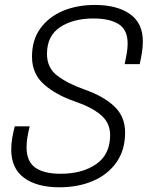

<svg xmlns="http://www.w3.org/2000/svg" viewBox="-20 -766 612 795"><path d="M226 9.5Q132.5 9.5 79.5 -29.8Q26.5 -69 26.5 -146.5Q26.5 -171 30.2 -192.5Q34 -214 41 -243H103Q96 -214 93 -194.8Q90 -175.5 90 -156Q90 -97.5 126 -72Q162 -46.5 231 -46.5Q320 -46.5 378 -86.2Q436 -126 436 -207Q436 -258 397 -290.5Q358 -323 290 -346Q211.5 -373 162 -416.8Q112.5 -460.5 112.5 -531.5Q112.5 -600.5 147 -648.2Q181.5 -696 240.2 -720.8Q299 -745.5 372.5 -745.5Q465 -745.5 518.2 -707.8Q571.5 -670 571.5 -595Q571.5 -573 568 -550.2Q564.5 -527.5 558.5 -500.5H496Q502 -527.5 505.2 -547.2Q508.5 -567 508.5 -586Q508.5 -642.5 471.5 -666Q434.5 -689.5 366.5 -689.5Q283 -689.5 228.8 -653.5Q174.5 -617.5 174.5 -542.5Q174.5 -485.5 216.8 -453Q259 -420.5 329.5 -395.5Q409 -367.5 453.5 -325.5Q498 -283.5 498 -217Q498 -145 462.5 -94.2Q427 -43.5 365.5 -17Q304 9.5 226 9.5Z"/></svg>

Font: Epilogue Light
Style: Italic
Weight: 300
Italic angle: -12°
Designer: Tyler Finck
Foundry: Etcetera Type Co
Version: Version 2.111; ttfautohint (v1.8.3)